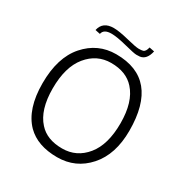

<svg xmlns="http://www.w3.org/2000/svg" viewBox="-190 -989 1099 1144"><g transform="rotate(30 360.0 -417.0)"><path d="M360 -704Q655 -704 655 -348Q655 -185 571 -90.5Q487 4 360 4Q225 4 151 -70Q65 -158 65 -335Q65 -512 149.5 -608Q234 -704 360 -704ZM200 -118Q255 -56 360 -56Q459 -56 523 -134.5Q587 -213 587 -360Q587 -507 520 -581Q464 -644 360 -644Q262 -644 197.5 -565Q133 -486 133 -338.5Q133 -191 200 -118ZM274 -796Q221 -796 214 -760L180 -767Q194 -832 269 -832Q306 -832 372 -815.5Q438 -799 458 -799Q478 -799 488 -802Q504 -807 511 -838L546 -831Q532 -768 488 -762Q480 -761 464 -761Q448 -761 380 -778.5Q312 -796 274 -796Z"/></g></svg>

Font: Antic
Style: Regular
Weight: 400
Designer: Santiago Orozco
Foundry: Typemade
Version: Version 1.0012